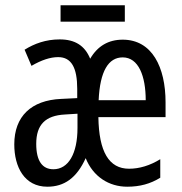

<svg xmlns="http://www.w3.org/2000/svg" viewBox="-20 -696 688 726"><path d="M452 -676H209V-614H452ZM444 -546C390 -546 349 -522 321 -474C301 -523 264 -547 206 -547C153 -547 110 -531 73 -508L99 -447C137 -469 170 -480 200 -480C250 -480 272 -440 272 -360V-325L211 -322C98 -317 34 -256 34 -150C34 -65 72 10 159 10C223 10 270 -23 304 -98C332 -28 392 10 461 10C509 10 549 -1 586 -24V-94C547 -70 507 -58 468 -58C392 -58 354 -122 352 -253H606V-309C606 -442 555 -546 444 -546ZM444 -479C504 -479 531 -408 531 -317H353C358 -427 390 -479 444 -479ZM273 -266V-212C273 -114 238 -56 182 -56C141 -56 117 -86 117 -152C117 -225 152 -259 225 -263Z"/></svg>

Font: Noto Sans UI Condensed
Style: Regular
Weight: 400
Width: 3
Designer: Monotype Design Team
Foundry: Monotype Imaging Inc.
Version: Version 1.901